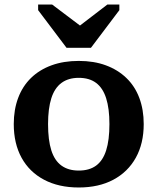

<svg xmlns="http://www.w3.org/2000/svg" viewBox="-20 -819 698 851"><path d="M275 -607H383L509 -774V-799H456L293 -674L374 -676L211 -799H149V-774ZM617 -269Q617 -183 582 -120Q547 -57 482.5 -22.5Q418 12 329 12Q240 12 175 -22.5Q110 -57 75.5 -120Q41 -183 41 -269Q41 -333 60.5 -385Q80 -437 117.5 -473.5Q155 -510 208.5 -529.5Q262 -549 329 -549Q396 -549 449 -529.5Q502 -510 540 -473.5Q578 -437 597.5 -385Q617 -333 617 -269ZM193 -269Q193 -198 207.5 -152.5Q222 -107 252.5 -85Q283 -63 329 -63Q376 -63 406 -85Q436 -107 450.5 -152.5Q465 -198 465 -269Q465 -338 450.5 -383.5Q436 -429 406 -451.5Q376 -474 329 -474Q283 -474 252.5 -451.5Q222 -429 207.5 -383.5Q193 -338 193 -269Z"/></svg>

Font: Roboto Serif SemiBold
Style: Regular
Weight: 600
Designer: Greg Gazdowicz
Foundry: Commercial Type
Version: Version 1.008